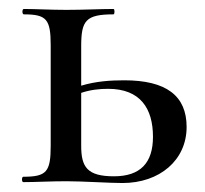

<svg xmlns="http://www.w3.org/2000/svg" viewBox="-20 -406 458 428"><path d="M257 -227C227 -227 194 -225 161 -215V-303C161 -360 171 -374 233 -374C236 -374 236 -386 233 -386C204 -386 167 -384 128 -384C93 -384 59 -386 33 -386C29 -386 29 -374 33 -374C84 -374 93 -363 93 -305V-81C93 -23 84 -12 32 -12C28 -12 28 0 32 0C59 0 93 -2 128 -2C165 -2 223 2 253 2C336 2 396 -49 396 -123C396 -193 350 -227 257 -227ZM234 -13C174 -13 161 -34 161 -81V-199C182 -206 202 -208 221 -208C293 -208 321 -164 321 -101C321 -43 293 -13 234 -13Z"/></svg>

Font: Cormorant Infant Book
Style: Regular
Weight: 500
Designer: Christian Thalmann (Catharsis Fonts)
Version: Version 1.000;PS 002.000;hotconv 1.0.88;makeotf.lib2.5.64775